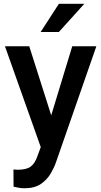

<svg xmlns="http://www.w3.org/2000/svg" viewBox="-20 -770 530 1003"><path d="M132.8 -528.3 247.6 -167.5 357.4 -528.3H483.4L271.5 80.6Q262.2 106.9 243.9 137.9Q225.6 168.9 193.1 191.2Q160.6 213.4 107.9 213.4Q92.3 213.4 77.9 210.9Q63.5 208.5 50.8 205.1L50.3 115.2Q55.7 115.7 62.7 116.2Q69.8 116.7 73.7 116.7Q117.7 116.7 140.1 100.3Q162.6 84 175.8 44.9L192.9 -1.5L5.9 -528.3ZM192.4 -603 287.6 -750H420.4L287.6 -603Z"/></svg>

Font: Vazirmatn RD Medium
Style: Regular
Weight: 500
Designer: Saber Rastikerdar
Foundry: Saber Rastikerdar
Version: Version 33.003